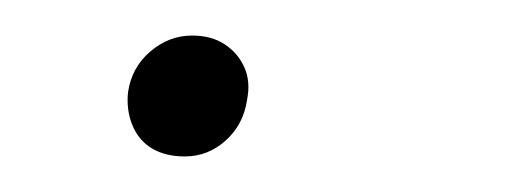

<svg xmlns="http://www.w3.org/2000/svg" viewBox="-20 -84 287 108"><path d="M84 4Q73 4 65.5 -0.5Q58 -5 54.5 -13.5Q51 -22 52 -32Q54 -46 64.5 -55Q75 -64 88 -64Q99 -64 106.5 -59Q114 -54 117.5 -46Q121 -38 119 -28Q117 -14 107 -5Q97 4 84 4Z"/></svg>

Font: Ysabeau Office ExtraLight
Style: Italic
Weight: 250
Italic angle: -12°
Designer: Christian Thalmann (Catharsis Fonts)
Version: Version 2.001;gftools[0.9.30]; featfreeze: tnum,lnum,ss02